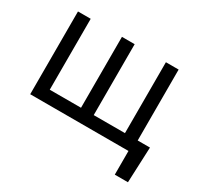

<svg xmlns="http://www.w3.org/2000/svg" viewBox="-145 -742 1156 1096"><g transform="rotate(30 433.0 -194.0)"><path d="M821 -78.1H740.1V-545.5H656.2V-78.1H450.3V-545.5H366.5V-78.1H160.5V-545.5H76.7V0H724.4V156.2H811.1Z"/></g></svg>

Font: Karasuma Gothic
Style: Regular
Weight: 400
Designer: Rasmus Andersson, Ryoko Nishizuka
Foundry: Genbu
Version: Version 1.00